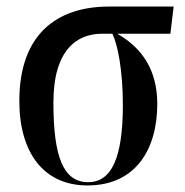

<svg xmlns="http://www.w3.org/2000/svg" viewBox="-20 -556 564 586"><path d="M247 10C394 10 460 -100 460 -239C460 -343 413 -410 338 -453H500L510 -536H313C152 -536 39 -450 39 -248C39 -89 114 10 247 10ZM249 0C173 0 143 -78 143 -243C143 -404 215 -453 291 -453H323C339 -421 355 -341 355 -236C355 -71 319 0 249 0Z"/></svg>

Font: Noto Serif Display Condensed Medium
Style: Regular
Weight: 500
Width: 3
Designer: Monotype Design Team
Foundry: Monotype Imaging Inc.
Version: Version 2.009